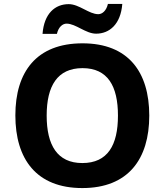

<svg xmlns="http://www.w3.org/2000/svg" viewBox="-20 -945 836 975"><path d="M196 -773H269C277 -808 298 -825 318 -825C365 -825 415 -774 468 -774C536 -774 593 -822 601 -925H528C520 -890 499 -873 479 -873C432 -873 382 -924 329 -924C260 -924 204 -877 196 -773ZM738 -358C738 -580 631 -725 399 -725C165 -725 58 -580 58 -359C58 -137 165 10 398 10C631 10 738 -137 738 -358ZM217 -358C217 -508 271 -599 399 -599C527 -599 579 -508 579 -358C579 -208 527 -117 398 -117C271 -117 217 -208 217 -358Z"/></svg>

Font: Noto Sans Gunjala Gondi
Style: Bold
Weight: 700
Designer: Ek Type
Foundry: Ek Type
Version: Version 1.004